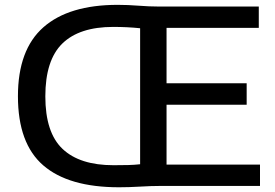

<svg xmlns="http://www.w3.org/2000/svg" viewBox="-20 -767 1136 792"><path d="M471 5.5Q263 5.5 158.5 -84.8Q54 -175 54 -370Q54 -562 159 -654.5Q264 -747 465.5 -747Q507 -747 551.5 -743.5Q596 -740 636 -740H1047.5V-652H667V-423.5H997.5V-335H667V-88H1052.5V0H641Q603.5 0 557.2 2.8Q511 5.5 471 5.5ZM448.5 -85.5Q482 -85.5 509.2 -86.2Q536.5 -87 558 -89.5V-650.5Q505 -656 447 -656Q307.5 -656 237.2 -587.5Q167 -519 167 -369.5Q167 -220 238 -152.8Q309 -85.5 448.5 -85.5Z"/></svg>

Font: Encode Sans SmExp Md
Style: Regular
Weight: 500
Width: 6
Designer: Multiple Designers
Foundry: Impallari Type
Version: Version 3.002; ttfautohint (v1.8.3) -l 8 -r 50 -G 200 -x 14 